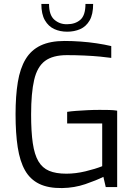

<svg xmlns="http://www.w3.org/2000/svg" viewBox="-20 -950 693 975"><path d="M295 5Q225 6 179 -16.5Q133 -39 107 -85Q81 -131 70 -202Q59 -273 59 -370Q59 -463 70.5 -533Q82 -603 110 -649.5Q138 -696 186.5 -719Q235 -742 308 -742Q347 -742 389 -739Q431 -736 471 -730Q511 -724 545 -716V-656Q525 -659 489 -662.5Q453 -666 408.5 -668Q364 -670 320 -670Q248 -670 208.5 -640.5Q169 -611 153.5 -544.5Q138 -478 138 -369Q138 -281 146.5 -223Q155 -165 175 -131Q195 -97 229.5 -82.5Q264 -68 317 -68Q364 -68 414 -80Q464 -92 499 -106V-323H321V-382Q340 -385 367 -387Q394 -389 424.5 -390.5Q455 -392 486 -392Q512 -392 535 -391.5Q558 -391 575 -388V0H517L505 -52Q469 -34 413.5 -15Q358 4 295 5ZM321 -789Q285 -789 255.5 -802.5Q226 -816 208 -847Q190 -878 190 -930H229Q229 -873 256.5 -849.5Q284 -826 321 -827Q362 -827 388 -849.5Q414 -872 414 -930H453Q453 -877 435 -846Q417 -815 387 -802Q357 -789 321 -789Z"/></svg>

Font: Exo Thin
Style: Regular
Weight: 400
Version: Version 2.000